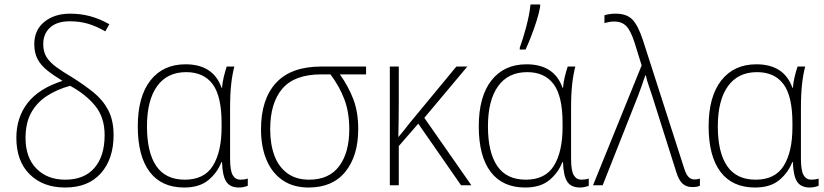

<svg xmlns="http://www.w3.org/2000/svg" viewBox="-20 -827 3679 857"><path d="M293 -766Q339 -766 381 -755Q423 -744 468 -719L450 -687Q410 -710 373 -721Q336 -732 292 -732Q234 -732 203.5 -704Q173 -676 173 -630Q173 -596 187.5 -572.5Q202 -549 231.5 -527.5Q261 -506 305 -480Q356 -448 397.5 -414.5Q439 -381 463 -335.5Q487 -290 487 -224Q487 -118 430.5 -54Q374 10 271 10Q172 10 112.5 -49Q53 -108 53 -212Q53 -302 103 -367Q153 -432 259 -466Q218 -491 190 -513.5Q162 -536 147.5 -563.5Q133 -591 133 -630Q133 -693 178 -729.5Q223 -766 293 -766ZM293 -444Q234 -428 189 -398.5Q144 -369 119 -323.5Q94 -278 94 -211Q94 -124 142.5 -74.5Q191 -25 271 -25Q356 -25 401.5 -77.5Q447 -130 447 -224Q447 -303 405 -354.5Q363 -406 293 -444Z M802 10Q701 10 648 -60Q595 -130 595 -263Q595 -396 651.5 -468Q708 -540 808 -540Q932 -540 969 -435H971Q973 -460 979 -484.5Q985 -509 992 -530H1026Q1017 -496 1012 -452Q1007 -408 1007 -344V-119Q1007 -65 1019 -45Q1031 -25 1053 -25Q1071 -25 1086 -30V2Q1080 5 1068.5 7.5Q1057 10 1047 10Q1007 10 990 -16Q973 -42 971 -103H968Q950 -56 910 -23Q870 10 802 10ZM805 -25Q892 -25 930.5 -87.5Q969 -150 969 -259V-278Q969 -398 929 -451.5Q889 -505 811 -505Q726 -505 681 -442Q636 -379 636 -263Q636 -147 677.5 -86Q719 -25 805 -25Z M1579 -251Q1579 -132 1522 -61Q1465 10 1358 10Q1289 10 1241.5 -22.5Q1194 -55 1169.5 -113.5Q1145 -172 1145 -250Q1145 -384 1212 -457Q1279 -530 1414 -530H1614V-495H1497Q1535 -442 1557 -384.5Q1579 -327 1579 -251ZM1186 -250Q1186 -184 1204.5 -133.5Q1223 -83 1262 -54Q1301 -25 1360 -25Q1449 -25 1494 -85.5Q1539 -146 1539 -250Q1539 -326 1517 -384Q1495 -442 1455 -495H1414Q1295 -495 1240.5 -431.5Q1186 -368 1186 -250Z M2066 -530 1874 -301 2084 0H2038L1847 -275L1760 -175V0H1720V-530H1760V-387Q1760 -341 1759.5 -299Q1759 -257 1758 -215Q1773 -233 1784 -246.5Q1795 -260 1808 -277L2017 -530Z M2324 10Q2223 10 2170 -60Q2117 -130 2117 -263Q2117 -396 2173.5 -468Q2230 -540 2330 -540Q2454 -540 2491 -435H2493Q2495 -460 2501 -484.5Q2507 -509 2514 -530H2548Q2539 -496 2534 -452Q2529 -408 2529 -344V-119Q2529 -65 2541 -45Q2553 -25 2575 -25Q2593 -25 2608 -30V2Q2602 5 2590.5 7.5Q2579 10 2569 10Q2529 10 2512 -16Q2495 -42 2493 -103H2490Q2472 -56 2432 -23Q2392 10 2324 10ZM2327 -25Q2414 -25 2452.5 -87.5Q2491 -150 2491 -259V-278Q2491 -398 2451 -451.5Q2411 -505 2333 -505Q2248 -505 2203 -442Q2158 -379 2158 -263Q2158 -147 2199.5 -86Q2241 -25 2327 -25ZM2300 -606V-614Q2314 -652 2328.5 -706Q2343 -760 2348 -807H2391V-797Q2386 -768 2375 -733.5Q2364 -699 2351 -665.5Q2338 -632 2326 -606Z M2627 0 2844 -535 2812 -638Q2795 -691 2775 -711Q2755 -731 2722 -731Q2708 -731 2697 -728.5Q2686 -726 2678 -724V-759Q2688 -762 2700 -764Q2712 -766 2728 -766Q2777 -766 2802.5 -740Q2828 -714 2850 -647L3034 -75Q3043 -47 3054 -36.5Q3065 -26 3079 -26Q3087 -26 3093 -27Q3099 -28 3104 -30V2Q3092 8 3070 8Q3042 8 3025.5 -8.5Q3009 -25 2999 -58L2892 -396Q2884 -422 2875.5 -445.5Q2867 -469 2863 -490H2860Q2853 -468 2845 -446Q2837 -424 2829 -402L2670 0Z M3350 10Q3249 10 3196 -60Q3143 -130 3143 -263Q3143 -396 3199.5 -468Q3256 -540 3356 -540Q3480 -540 3517 -435H3519Q3521 -460 3527 -484.5Q3533 -509 3540 -530H3574Q3565 -496 3560 -452Q3555 -408 3555 -344V-119Q3555 -65 3567 -45Q3579 -25 3601 -25Q3619 -25 3634 -30V2Q3628 5 3616.5 7.5Q3605 10 3595 10Q3555 10 3538 -16Q3521 -42 3519 -103H3516Q3498 -56 3458 -23Q3418 10 3350 10ZM3353 -25Q3440 -25 3478.5 -87.5Q3517 -150 3517 -259V-278Q3517 -398 3477 -451.5Q3437 -505 3359 -505Q3274 -505 3229 -442Q3184 -379 3184 -263Q3184 -147 3225.5 -86Q3267 -25 3353 -25Z"/></svg>

Font: Noto Sans Disp ExtLt
Style: Regular
Weight: 200
Designer: Monotype Design Team
Foundry: Monotype Imaging Inc.
Version: Version 2.000;GOOG;noto-source:20170915:90ef993387c0